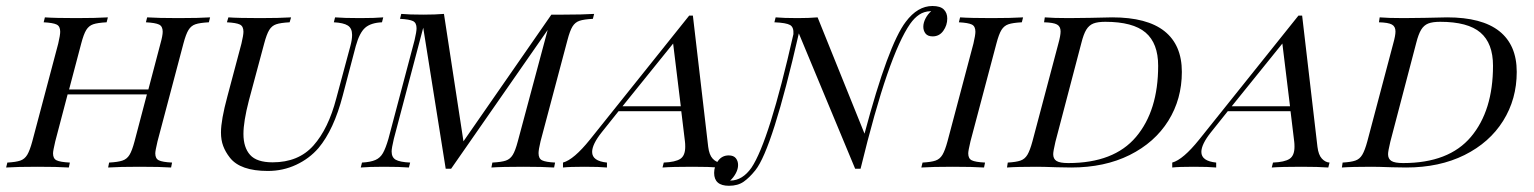

<svg xmlns="http://www.w3.org/2000/svg" viewBox="-45 -547 5009 627"><path d="M641.1 -490.3 637.1 -474.2Q607.3 -472.6 593.1 -467.7Q579 -462.9 570.6 -449.2Q562.1 -435.5 554 -404.8L469.4 -85.5Q462.1 -54.8 462.1 -46Q462.1 -29 473.8 -23.4Q485.5 -17.7 516.9 -16.1L513.7 0Q479.8 -2.4 410.5 -2.4Q346 -2.4 308.1 0L311.3 -16.1Q340.3 -17.7 354.8 -22.6Q369.4 -27.4 377.8 -41.1Q386.3 -54.8 394.4 -85.5L434.7 -238.7H175.8L135.5 -85.5Q128.2 -54.8 128.2 -46Q128.2 -29 139.9 -23.4Q151.6 -17.7 183.1 -16.1L179.8 0Q142.7 -2.4 77.4 -2.4Q10.5 -2.4 -25 0L-21 -16.1Q7.3 -17.7 21.4 -22.6Q35.5 -27.4 44 -41.5Q52.4 -55.6 60.5 -85.5L145.2 -404.8Q151.6 -432.3 151.6 -443.5Q151.6 -461.3 139.9 -466.9Q128.2 -472.6 97.6 -474.2L101.6 -490.3Q134.7 -487.9 204 -487.9Q268.5 -487.9 307.3 -490.3L303.2 -474.2Q273.4 -472.6 259.3 -467.7Q245.2 -462.9 236.7 -449.2Q228.2 -435.5 220.2 -404.8L180.6 -254.8H439.5L479 -404.8Q486.3 -430.6 486.3 -443.5Q486.3 -461.3 474.2 -466.9Q462.1 -472.6 431.5 -474.2L435.5 -490.3Q471.8 -487.9 537.1 -487.9Q605.6 -487.9 641.1 -490.3Z M995.2 -63.7Q965.3 -29 922.2 -8.9Q879 11.3 829.8 11.3Q739.5 11.3 705.6 -32.3Q691.1 -50.8 683.9 -70.2Q676.6 -89.5 676.6 -114.5Q676.6 -154.8 697.6 -232.3L743.5 -404.8Q750 -432.3 750 -443.5Q750 -461.3 738.3 -466.9Q726.6 -472.6 696 -474.2L700.8 -490.3Q733.1 -487.9 804.8 -487.9Q866.9 -487.9 905.6 -490.3L900.8 -474.2Q871 -472.6 856.9 -467.7Q842.7 -462.9 834.3 -449.2Q825.8 -435.5 817.7 -404.8L767.7 -218.5Q750 -150 750 -109.7Q750 -65.3 771.8 -41.1Q793.5 -16.9 845.2 -16.9Q929.8 -16.9 978.6 -71.8Q1027.4 -126.6 1053.2 -225.8L1099.2 -396.8Q1104.8 -416.9 1104.8 -433.1Q1104.8 -454.8 1090.7 -463.7Q1076.6 -472.6 1045.2 -474.2L1049.2 -490.3Q1078.2 -487.9 1130.6 -487.9Q1179.8 -487.9 1206.5 -490.3L1202.4 -474.2Q1166.1 -472.6 1147.6 -456.5Q1129 -440.3 1116.9 -396.8L1074.2 -234.7Q1045.2 -123.4 995.2 -63.7Z M1895.2 -501.6 1891.1 -485.5Q1861.3 -483.9 1847.2 -479Q1833.1 -474.2 1824.6 -460.5Q1816.1 -446.8 1808.1 -416.1L1720.2 -85.5Q1713.7 -58.1 1713.7 -46.8Q1713.7 -29 1725.4 -23.4Q1737.1 -17.7 1767.7 -16.1L1764.5 0Q1727.4 -2.4 1664.5 -2.4Q1593.5 -2.4 1559.7 0L1562.9 -16.1Q1592.7 -17.7 1606.9 -22.6Q1621 -27.4 1629.4 -41.1Q1637.9 -54.8 1646 -85.5L1743.5 -449.2L1428.2 4H1410.5L1337.1 -456.5L1241.1 -93.5Q1233.9 -62.9 1233.9 -52.4Q1233.9 -33.1 1247.2 -25.4Q1260.5 -17.7 1294.4 -16.1L1290.3 0Q1261.3 -2.4 1208.9 -2.4Q1159.7 -2.4 1133.1 0L1137.1 -16.1Q1165.3 -17.7 1181 -24.6Q1196.8 -31.5 1205.6 -47.2Q1214.5 -62.9 1223.4 -93.5L1308.9 -416.1Q1315.3 -443.5 1315.3 -454.8Q1315.3 -472.6 1303.6 -478.2Q1291.9 -483.9 1261.3 -485.5L1265.3 -501.6Q1290.3 -499.2 1337.1 -499.2Q1376.6 -499.2 1404.8 -501.6L1468.5 -85.5L1755.6 -499.2H1794.4Q1856.5 -499.2 1895.2 -501.6Z M2307.3 -16.1 2303.2 0Q2271 -2.4 2215.3 -2.4Q2150 -2.4 2118.5 0L2122.6 -16.1Q2160.5 -17.7 2176.6 -28.2Q2192.7 -38.7 2192.7 -67.7Q2192.7 -78.2 2191.9 -83.9L2179.8 -183.9H1975L1920.2 -115.3Q1888.7 -75.8 1888.7 -50.8Q1888.7 -21 1937.1 -16.1V0Q1912.9 -2.4 1863.7 -2.4Q1814.5 -2.4 1793.5 0V-16.1Q1829 -25.8 1881.5 -91.1L2205.6 -496H2217.7L2267.7 -67.7Q2271 -41.1 2282.3 -29Q2293.5 -16.9 2307.3 -16.1ZM2178.2 -200 2153.2 -404.8 1987.9 -200Z M3048.4 -486.3Q3048.4 -464.5 3035.5 -446.4Q3022.6 -428.2 3000.8 -428.2Q2984.7 -428.2 2977.4 -437.5Q2970.2 -446.8 2970.2 -459.7Q2970.2 -472.6 2977.4 -486.7Q2984.7 -500.8 2996 -510.5H2993.5Q2972.6 -509.7 2956.9 -499.2Q2941.1 -488.7 2927.4 -469.4Q2891.9 -418.5 2852 -303.2Q2812.1 -187.9 2765.3 4H2747.6L2563.7 -437.9Q2477.4 -60.5 2421.8 8.9Q2402.4 33.1 2383.5 46.4Q2364.5 59.7 2335.5 59.7Q2287.1 59.7 2287.1 17.7Q2287.1 -4 2300 -21.8Q2312.9 -39.5 2334.7 -39.5Q2350.8 -39.5 2358.1 -30.2Q2365.3 -21 2365.3 -8.1Q2365.3 4.8 2358.1 18.5Q2350.8 32.3 2339.5 42.7H2341.1Q2379.8 41.9 2408.9 0.8Q2466.9 -85.5 2546 -435.5Q2547.6 -458.1 2535.1 -465.3Q2522.6 -472.6 2483.9 -474.2L2487.9 -490.3Q2513.7 -487.9 2559.7 -487.9Q2596.8 -487.9 2625 -490.3L2778.2 -110.5Q2855.6 -400.8 2912.9 -475.8Q2951.6 -527.4 3000 -527.4Q3025.8 -527.4 3037.1 -516.1Q3048.4 -504.8 3048.4 -486.3Z M3116.9 -46Q3116.9 -29 3128.6 -23.4Q3140.3 -17.7 3171.8 -16.1L3168.5 0Q3131.5 -2.4 3066.1 -2.4Q2999.2 -2.4 2963.7 0L2967.7 -16.1Q2996 -17.7 3010.1 -22.6Q3024.2 -27.4 3032.7 -41.5Q3041.1 -55.6 3049.2 -85.5L3133.9 -404.8Q3140.3 -432.3 3140.3 -443.5Q3140.3 -461.3 3128.6 -466.9Q3116.9 -472.6 3086.3 -474.2L3090.3 -490.3Q3123.4 -487.9 3192.7 -487.9Q3257.3 -487.9 3296 -490.3L3291.9 -474.2Q3262.1 -472.6 3248 -467.7Q3233.9 -462.9 3225.4 -449.2Q3216.9 -435.5 3208.9 -404.8L3124.2 -85.5Q3116.9 -54.8 3116.9 -46Z M3453.2 0 3406.5 -0.8Q3361.3 -2.4 3340.3 -2.4Q3275 -2.4 3243.5 0L3246 -16.1Q3273.4 -17.7 3287.5 -22.6Q3301.6 -27.4 3310.1 -41.5Q3318.5 -55.6 3326.6 -85.5L3411.3 -404.8Q3418.5 -430.6 3418.5 -444.4Q3418.5 -460.5 3406.9 -466.9Q3395.2 -473.4 3364.5 -474.2L3366.9 -490.3Q3394.4 -487.9 3445.2 -487.9L3513.7 -488.7Q3568.5 -490.3 3587.1 -490.3Q3700.8 -490.3 3757.7 -445.2Q3814.5 -400 3814.5 -312.1Q3814.5 -223.4 3770.2 -152.4Q3725.8 -81.5 3644 -40.7Q3562.1 0 3453.2 0ZM3737.1 -332.3Q3737.1 -405.6 3696 -440.7Q3654.8 -475.8 3564.5 -475.8Q3539.5 -475.8 3525.4 -470.2Q3511.3 -464.5 3502.4 -450Q3493.5 -435.5 3486.3 -406.5L3401.6 -83.9Q3394.4 -53.2 3394.4 -43.5Q3394.4 -28.2 3405.2 -21.4Q3416.1 -14.5 3443.5 -14.5Q3592.7 -14.5 3664.9 -100Q3737.1 -185.5 3737.1 -332.3Z M4296.8 -16.1 4292.7 0Q4260.5 -2.4 4204.8 -2.4Q4139.5 -2.4 4108.1 0L4112.1 -16.1Q4150 -17.7 4166.1 -28.2Q4182.3 -38.7 4182.3 -67.7Q4182.3 -78.2 4181.5 -83.9L4169.4 -183.9H3964.5L3909.7 -115.3Q3878.2 -75.8 3878.2 -50.8Q3878.2 -21 3926.6 -16.1V0Q3902.4 -2.4 3853.2 -2.4Q3804 -2.4 3783.1 0V-16.1Q3818.5 -25.8 3871 -91.1L4195.2 -496H4207.3L4257.3 -67.7Q4260.5 -41.1 4271.8 -29Q4283.1 -16.9 4296.8 -16.1ZM4167.7 -200 4142.7 -404.8 3977.4 -200Z M4546.8 0 4500 -0.8Q4454.8 -2.4 4433.9 -2.4Q4368.5 -2.4 4337.1 0L4339.5 -16.1Q4366.9 -17.7 4381 -22.6Q4395.2 -27.4 4403.6 -41.5Q4412.1 -55.6 4420.2 -85.5L4504.8 -404.8Q4512.1 -430.6 4512.1 -444.4Q4512.1 -460.5 4500.4 -466.9Q4488.7 -473.4 4458.1 -474.2L4460.5 -490.3Q4487.9 -487.9 4538.7 -487.9L4607.3 -488.7Q4662.1 -490.3 4680.6 -490.3Q4794.4 -490.3 4851.2 -445.2Q4908.1 -400 4908.1 -312.1Q4908.1 -223.4 4863.7 -152.4Q4819.4 -81.5 4737.5 -40.7Q4655.6 0 4546.8 0ZM4830.6 -332.3Q4830.6 -405.6 4789.5 -440.7Q4748.4 -475.8 4658.1 -475.8Q4633.1 -475.8 4619 -470.2Q4604.8 -464.5 4596 -450Q4587.1 -435.5 4579.8 -406.5L4495.2 -83.9Q4487.9 -53.2 4487.9 -43.5Q4487.9 -28.2 4498.8 -21.4Q4509.7 -14.5 4537.1 -14.5Q4686.3 -14.5 4758.5 -100Q4830.6 -185.5 4830.6 -332.3Z"/></svg>

Font: Playfair Display SC
Style: Italic
Weight: 400
Italic angle: -14°
Designer: Claus Eggers Sørensen
Foundry: Claus Eggers Sørensen
Version: Version 1.202; ttfautohint (v1.6)